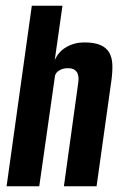

<svg xmlns="http://www.w3.org/2000/svg" viewBox="-20 -650 422 670"><path d="M3 0 91 -630H198L171 -440Q184 -470 212 -486Q240 -502 274 -502Q310 -502 331 -492.5Q352 -483 361.5 -466Q371 -449 372 -425Q373 -401 369 -371L317 0H203L252 -354Q254 -365 254 -375Q254 -385 251 -393Q248 -401 240 -406.5Q232 -412 217 -412Q203 -412 193 -407.5Q183 -403 178 -397Q173 -391 172 -386L117 0Z"/></svg>

Font: Alumni Sans Thin
Style: Bold Italic
Weight: 700
Italic angle: -8°
Version: Version 1.016